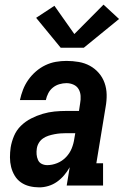

<svg xmlns="http://www.w3.org/2000/svg" viewBox="-20 -801 540 829"><path d="M150 8Q128 8 107.5 3Q87 -2 70.5 -13.5Q54 -25 43.5 -42.5Q33 -60 28 -80Q23 -100 23 -121.5Q23 -143 26 -164Q30 -189 40.5 -214Q51 -239 70.5 -258Q90 -277 114.5 -289.5Q139 -302 164.5 -309.5Q190 -317 215 -319.5Q240 -322 266 -322H321L326 -355Q329 -371 328 -387Q327 -403 319.5 -416Q312 -429 297.5 -435.5Q283 -442 267 -442Q252 -442 236.5 -437.5Q221 -433 208.5 -423Q196 -413 188.5 -398.5Q181 -384 178 -369H66Q71 -392 79.5 -414Q88 -436 102 -456Q116 -476 135 -492.5Q154 -509 176 -519.5Q198 -530 221 -534Q244 -538 267 -538Q294 -538 320 -533.5Q346 -529 368 -517Q390 -505 406.5 -486Q423 -467 431.5 -443Q440 -419 440.5 -392.5Q441 -366 436 -339L396 -96H425V0H268L281 -79Q271 -61 257 -44.5Q243 -28 226 -16Q209 -4 189 2Q169 8 150 8ZM184 -88Q205 -88 226.5 -96.5Q248 -105 264.5 -122Q281 -139 289.5 -160Q298 -181 301 -203L305 -226H266Q253 -226 240.5 -225Q228 -224 215 -221.5Q202 -219 189.5 -215Q177 -211 166 -203.5Q155 -196 148 -184.5Q141 -173 139 -160Q137 -147 138 -134.5Q139 -122 144 -110.5Q149 -99 160 -93.5Q171 -88 184 -88ZM242 -595 136 -724 215 -776 301 -654 427 -781 494 -719 342 -595Z"/></svg>

Font: Iosevka Slab Oblique
Style: Bold
Weight: 700
Italic angle: -9°
Monospace: yes
Designer: Belleve Invis
Foundry: Belleve Invis
Version: Version 11.1.1; ttfautohint (v1.8.3)